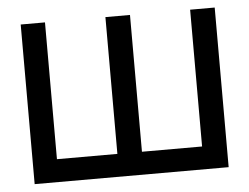

<svg xmlns="http://www.w3.org/2000/svg" viewBox="-44 -592 838 646"><g transform="rotate(-5 375.5 -269.5)"><path d="M47.9 -539.1H129.9V-77.1H334V-539.1H417V-77.1H620.1V-539.1H703.1V0H47.9Z"/></g></svg>

Font: Inter Display V
Style: Regular
Weight: 400
Designer: Rasmus Andersson
Foundry: rsms
Version: Version 3.015;git-src